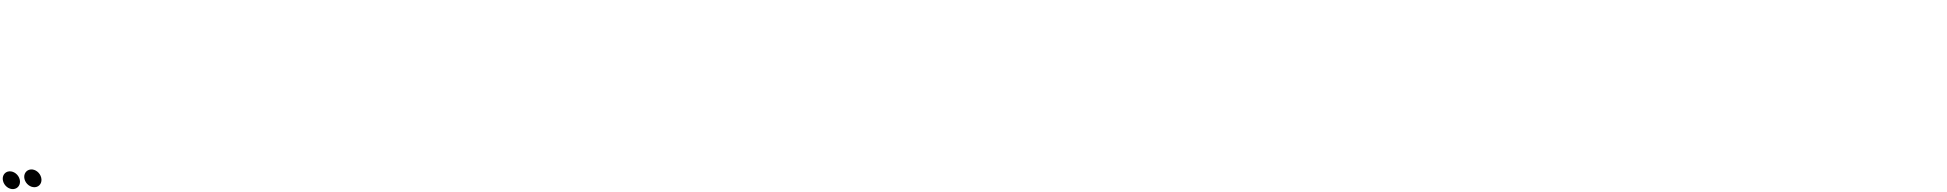

<svg xmlns="http://www.w3.org/2000/svg" viewBox="-57 -1679 19862 1959"><g transform="rotate(-5 9874.0 -699.0)"><path d="M7 -791C-40 -791 -72 -750 -64 -699C-56 -648 -12 -607 35 -607C82 -607 115 -648 107 -699C99 -750 54 -791 7 -791ZM228 -791C181 -791 148 -750 156 -699C164 -648 209 -607 256 -607C303 -607 335 -648 327 -699C319 -750 275 -791 228 -791Z"/></g></svg>

Font: Poland Can Into
Style: Bold
Weight: 700
Foundry: Cannot Into Space Fonts
Version: Version 0.99